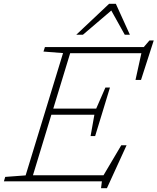

<svg xmlns="http://www.w3.org/2000/svg" viewBox="-48 -955 829 1011"><path d="M484 36 488.5 0H-27.5L-20.5 -23.5L87 -31.5L284 -675.5L181 -683.5L188.5 -707H709L739 -742H761.5L694.5 -534H665.5L696.5 -675H321.5L232.5 -383H458.5L507 -494H531L492 -366L453 -238.5H429L449 -351H222.5L125.5 -32H497L590.5 -190H618.5L515 36ZM353.5 -772 526.5 -935H562L636 -772H609L538 -899.5L388.5 -772Z"/></svg>

Font: Newsreader 6pt ExtraLight
Style: Italic
Weight: 275
Italic angle: -17°
Designer: Hugues Gentile
Foundry: Production Type
Version: Version 1.003; ttfautohint (v1.8.3)